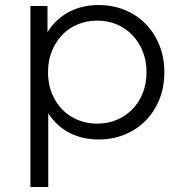

<svg xmlns="http://www.w3.org/2000/svg" viewBox="-20 -550 726 764"><path d="M634 -263Q634 -203 614 -154Q594 -105 559 -69.5Q524 -34 476 -14.5Q428 5 372 5Q308 5 256.5 -21.5Q205 -48 172 -99V194H101V-526H169V-422Q201 -474 253.5 -502Q306 -530 372 -530Q428 -530 476 -510.5Q524 -491 559 -455.5Q594 -420 614 -371Q634 -322 634 -263ZM563 -263Q563 -308 548 -345.5Q533 -383 506.5 -410.5Q480 -438 444.5 -453Q409 -468 367 -468Q325 -468 289 -453Q253 -438 227 -410.5Q201 -383 186 -345.5Q171 -308 171 -263Q171 -217 186 -179.5Q201 -142 227 -115Q253 -88 289 -73Q325 -58 367 -58Q409 -58 444.5 -73Q480 -88 506.5 -115Q533 -142 548 -179.5Q563 -217 563 -263Z"/></svg>

Font: CMG Sans
Style: Regular
Weight: 400
Designer: Julieta Ulanovsky
Foundry: Julieta Ulanovsky
Version: Version 7.200